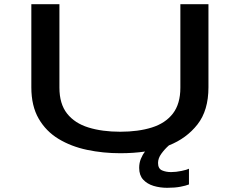

<svg xmlns="http://www.w3.org/2000/svg" viewBox="-20 -720 1140 916"><path d="M553.5 11Q471.5 11 395.5 -5Q319.5 -21 259.5 -57.2Q199.5 -93.5 164.5 -154Q129.5 -214.5 129.5 -303.5V-700H263.5V-302Q263.5 -224.5 300 -178.2Q336.5 -132 402 -111.8Q467.5 -91.5 553.5 -91.5Q640 -91.5 704.5 -111.8Q769 -132 804.8 -178.2Q840.5 -224.5 840.5 -302V-700H974.5V-303.5Q974.5 -193 922 -126.2Q869.5 -59.5 786 -26.5Q766 -9 750 13Q734 35 734 57.5Q734 84.5 753 92.8Q772 101 796 101Q819.5 101 845.8 95.5Q872 90 881.5 85V160Q866.5 166 840.2 171Q814 176 777.5 176Q743 176 712.5 166.8Q682 157.5 663 136.8Q644 116 644 81Q644 57.5 652 37.8Q660 18 672 3Q616.5 11 553.5 11Z"/></svg>

Font: Trispace Expanded Medium
Style: Regular
Weight: 500
Width: 7
Designer: Tyler Finck
Foundry: Etcetera Type Company
Version: Version 1.210; ttfautohint (v1.8.3)